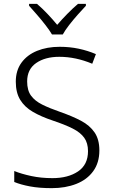

<svg xmlns="http://www.w3.org/2000/svg" viewBox="-20 -967 586 997"><path d="M496 -186Q496 -122 464 -78Q432 -34 376 -12Q320 10 249 10Q184 10 136 1Q88 -8 54 -22V-79Q91 -64 142 -53Q193 -42 252 -42Q334 -42 385.5 -77Q437 -112 437 -182Q437 -224 417.5 -251.5Q398 -279 357.5 -299.5Q317 -320 254 -341Q194 -361 151 -386Q108 -411 85 -448.5Q62 -486 62 -543Q62 -601 91.5 -641.5Q121 -682 172.5 -703Q224 -724 290 -724Q342 -724 389 -714Q436 -704 478 -686L459 -636Q373 -672 288 -672Q214 -672 167.5 -639.5Q121 -607 121 -544Q121 -498 141 -470.5Q161 -443 199 -424Q237 -405 292 -386Q355 -364 400.5 -340Q446 -316 471 -279.5Q496 -243 496 -186ZM250 -788Q237 -810 216 -837Q195 -864 172 -890.5Q149 -917 131 -937V-947H172Q199 -924 226.5 -895Q254 -866 277 -838Q301 -866 329.5 -895Q358 -924 385 -947H426V-937Q407 -917 383.5 -890.5Q360 -864 339 -837Q318 -810 306 -788Z"/></svg>

Font: Noto Traditional Nushu Light
Style: Regular
Weight: 300
Designer: LIU Zhao
Foundry: LiuZhao Studio
Version: Version 2.003; ttfautohint (v1.8.4.7-5d5b)